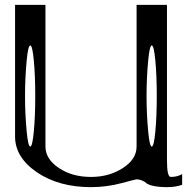

<svg xmlns="http://www.w3.org/2000/svg" viewBox="-20 -770 790 790"><path d="M89.8 -521.5Q83 -449.2 83 -375Q83 -300.8 89.8 -228.5Q95.7 -167 104.5 -167Q113.3 -167 119.1 -228.5Q125 -290 125 -375Q125 -460 119.1 -521.5Q113.3 -583 104.5 -583Q95.7 -583 89.8 -521.5ZM589.8 -521.5Q583 -449.2 583 -375Q583 -300.8 589.8 -228.5Q595.7 -167 604.5 -167Q613.3 -167 619.1 -228.5Q625 -290 625 -375Q625 -460 619.1 -521.5Q613.3 -583 604.5 -583Q595.7 -583 589.8 -521.5ZM667 -750V-110.4Q667 -42 682.6 -42Q710 -42 729.5 -53.7V-9.8Q703.1 0 667 0Q635.7 0 611.3 -4.9Q589.8 -9.8 582 -16.6Q576.2 -22.5 564.5 -27.3Q552.7 -32.2 542 -32.2Q539.1 -32.2 480.5 -16.6Q418.9 0 354.5 0Q222.7 0 132.8 -60.5Q42 -122.1 42 -208V-750H167V-167Q167 -116.2 221.7 -79.1Q276.4 -42 354.5 -42Q429.7 -42 486.3 -79.1Q542 -115.2 542 -167V-750Z"/></svg>

Font: okolaksMetalik
Style: bold
Weight: 700
Width: 7
Version: Version 0.6